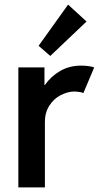

<svg xmlns="http://www.w3.org/2000/svg" viewBox="-20 -813 429 833"><path d="M59.6 -520.5H172.9V-444.3H174.8Q200.7 -481.4 240.7 -504.9Q280.8 -528.3 332 -528.3Q349.6 -528.3 365.7 -525.9Q381.8 -523.4 388.7 -520.5L341.8 -409.2Q337.9 -411.6 326.4 -413.6Q314.9 -415.5 301.8 -416Q272.9 -415.5 243.2 -400.1Q213.4 -384.8 194.1 -354.7Q174.8 -324.7 174.8 -284.2V0H59.6ZM147.5 -614.3 275.4 -793 355.5 -719.7 198.2 -570.3Z"/></svg>

Font: Reddit Sans Vanilla SemiBold
Style: Regular
Weight: 600
Designer: Stephen Hutchings
Foundry: Reddit
Version: Version 1.013